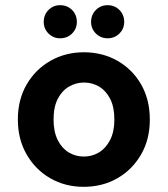

<svg xmlns="http://www.w3.org/2000/svg" viewBox="-20 -710 648 742"><path d="M303 12Q232 12 174.5 -21Q117 -54 83 -113Q49 -172 49 -248Q49 -325 83 -383.5Q117 -442 175 -475Q233 -508 304 -508Q376 -508 434 -475Q492 -442 525.5 -383.5Q559 -325 559 -248Q559 -171 525 -112.5Q491 -54 433.5 -21Q376 12 303 12ZM304 -105Q336 -105 362.5 -121Q389 -137 405.5 -169Q422 -201 422 -248Q422 -296 406 -327.5Q390 -359 363.5 -375Q337 -391 305 -391Q273 -391 246 -375Q219 -359 203 -327.5Q187 -296 187 -248Q187 -201 203 -169Q219 -137 245.5 -121Q272 -105 304 -105ZM212 -562Q186 -562 167.5 -580.5Q149 -599 149 -625Q149 -653 167.5 -671.5Q186 -690 212 -690Q240 -690 258.5 -671.5Q277 -653 277 -625Q277 -599 258.5 -580.5Q240 -562 212 -562ZM396 -562Q369 -562 350.5 -580.5Q332 -599 332 -625Q332 -653 350.5 -671.5Q369 -690 396 -690Q423 -690 441.5 -671.5Q460 -653 460 -625Q460 -599 441.5 -580.5Q423 -562 396 -562Z"/></svg>

Font: DM Sans 24pt
Style: Bold
Weight: 700
Designer: Colophon Foundry, Jonny Pinhorn
Foundry: Colophon Foundry
Version: Version 4.004;gftools[0.9.30]